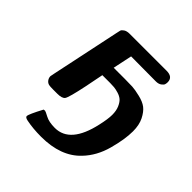

<svg xmlns="http://www.w3.org/2000/svg" viewBox="-177 -596 940 940"><g transform="rotate(45 293.0 -126.5)"><path d="M66.9 -37.1Q66.9 -37.1 70.8 -57.1L146 -414.1Q148.9 -429.2 150.9 -436Q152.8 -442.9 163.8 -450.4Q174.8 -458 194.8 -458H450.2Q494.1 -458 494.1 -421.9Q494.1 -415 492.2 -407.5Q490.2 -399.9 479 -391.8Q467.8 -383.8 450.2 -383.8Q395 -383.8 277.8 -384.8L256.8 -285.2H335Q368.2 -285.2 387 -284.2Q405.8 -283.2 439.9 -275.1Q474.1 -267.1 493.7 -252Q513.2 -236.8 528.6 -206.3Q543.9 -175.8 543.9 -131.8Q543.9 -76.7 522.9 0.2Q502 77.1 452.1 128.9Q380.4 205.1 244.1 205.1Q188 205.1 142.1 195.8Q123 191.9 123 183.1Q123 169.9 159.2 102.1Q162.1 101.1 168 101.1Q171.9 101.1 196 114Q220.2 127 261.2 127Q367.2 127 403.8 -39.1Q415 -87.9 415 -116.9Q415 -146 406 -166.5Q397 -187 385.5 -197Q374 -207 356 -212.4Q337.9 -217.8 325.4 -219Q313 -220.2 297.9 -220.2Q292 -220.2 290 -220.2H243.2Q235.4 -182.1 224.1 -124Q204.1 -27.8 193.8 -13.2Q184.1 0 151.9 0H123Q100.1 0 92.8 -2Q81.5 -4.9 74.2 -14.9Q66.9 -24.9 66.9 -37.1Z"/></g></svg>

Font: CMU Sans Serif
Style: BoldOblique
Weight: 700
Italic angle: -12°
Version: Version 0.7.0